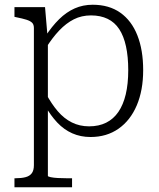

<svg xmlns="http://www.w3.org/2000/svg" viewBox="-20 -567 671 810"><path d="M284 223H41V185H46Q70 185 87.5 180.5Q105 176 114 164Q123 152 123 130V-449Q123 -464 115 -471.5Q107 -479 91 -484Q75 -489 50 -494L41 -496V-537H170L181 -408L182 -401V175Q182 178 194 180.5Q206 183 224 184Q242 185 261 185H284ZM362 11Q320 11 285 -4.5Q250 -20 222 -49.5Q194 -79 170 -121L174 -172Q197 -129 223.5 -98Q250 -67 283 -50.5Q316 -34 356 -34Q397 -34 428 -49.5Q459 -65 479.5 -95Q500 -125 510.5 -169Q521 -213 521 -271Q521 -328 511.5 -371.5Q502 -415 483 -444Q464 -473 434 -487.5Q404 -502 364 -502Q324 -502 291.5 -485.5Q259 -469 230 -438.5Q201 -408 174 -365L171 -413Q199 -456 229.5 -486Q260 -516 295 -531.5Q330 -547 371 -547Q440 -547 487.5 -513.5Q535 -480 559.5 -418Q584 -356 584 -271Q584 -186 557 -122.5Q530 -59 480 -24Q430 11 362 11Z"/></svg>

Font: Roboto Serif SemiCondensed ExtraLight
Style: Regular
Weight: 250
Width: 4
Designer: Greg Gazdowicz
Foundry: Commercial Type
Version: Version 1.007